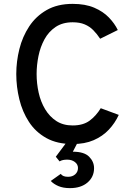

<svg xmlns="http://www.w3.org/2000/svg" viewBox="-20 -732 684 991"><path d="M355 11.5Q275 11.5 219.2 -19.5Q163.5 -50.5 129.5 -102.8Q95.5 -155 79.8 -219.5Q64 -284 64 -350Q64 -414.5 80 -478.8Q96 -543 130.8 -595.8Q165.5 -648.5 221 -680.2Q276.5 -712 355 -712Q420.5 -712 466.5 -692.2Q512.5 -672.5 542.2 -641.5Q572 -610.5 588 -577L497 -532Q480.5 -557 461.5 -576.2Q442.5 -595.5 417 -606.2Q391.5 -617 355 -617Q303 -617 267 -592.8Q231 -568.5 209.5 -529Q188 -489.5 178.5 -442.5Q169 -395.5 169 -350Q169 -301 179.5 -253.8Q190 -206.5 213 -168.2Q236 -130 271 -107.2Q306 -84.5 355 -84.5Q409 -84.5 442.5 -109.2Q476 -134 500 -173.5L593 -139Q573.5 -96.5 541.5 -62.5Q509.5 -28.5 463.5 -8.5Q417.5 11.5 355 11.5ZM341 239Q306 239 281.5 228.5Q257 218 242 202L293.5 165.5Q299.5 173.5 308.5 177Q317.5 180.5 331.5 180.5Q354 180.5 368.2 167.8Q382.5 155 382.5 135Q382.5 116.5 366.5 104.2Q350.5 92 327 92Q315 92 305.2 94Q295.5 96 287.5 101L268 77L325.5 0H382.5L356 51Q414.5 51 440 76.8Q465.5 102.5 465.5 136Q465.5 181 431.8 210Q398 239 341 239Z"/></svg>

Font: Overpass Medium
Style: Regular
Weight: 500
Designer: Delve Withrington, Dave Bailey, Thomas Jockin
Foundry: Delve Fonts LLC
Version: Version 4.000